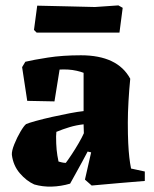

<svg xmlns="http://www.w3.org/2000/svg" viewBox="-20 -681 571 712"><path d="M240 0Q206 10 172 11Q138 12 107 3Q78 -10 53.5 -38.5Q29 -67 24 -107Q23 -121 33 -146Q43 -171 56 -193Q69 -215 77 -221Q86 -225 113 -232.5Q140 -240 173.5 -247.5Q207 -255 238.5 -261Q270 -267 290 -269V-411Q280 -415 264.5 -418.5Q249 -422 233 -423Q214 -424 201 -423L182 -305L81 -307L62 -432L74 -452Q103 -459 157.5 -467.5Q212 -476 280 -476Q416 -476 463 -389Q459 -349 456.5 -305.5Q454 -262 454 -227Q454 -181 455.5 -150.5Q457 -120 459.5 -98Q462 -76 466 -56L517 -45V-10Q471 -6 421 -2Q371 2 320 7L295 -15L318 -116L305 -119Q297 -104 285 -81.5Q273 -59 260.5 -37Q248 -15 240 0ZM197 -82Q201 -81 208.5 -79Q216 -77 224 -77Q231 -86 245 -107Q259 -128 272 -150.5Q285 -173 291 -187L290 -220Q263 -217 238 -209.5Q213 -202 189 -192Q189 -187 188.5 -183Q188 -179 188 -175Q188 -147 190 -126Q192 -105 197 -82ZM116 -560 106 -570 118 -660Q170 -659 228 -657.5Q286 -656 332 -655L419 -661L435 -652L423 -560Z"/></svg>

Font: Labrada ExtraBold
Style: Regular
Weight: 800
Designer: Mercedes Jáuregui
Foundry: Omnibus-Type Team
Version: Version 1.000; ttfautohint (v1.8.4.7-5d5b)